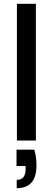

<svg xmlns="http://www.w3.org/2000/svg" viewBox="-20 -740 278 1011"><path d="M69 0V-720H169V0ZM68 251V207Q93 207 104 192Q115 177 115 148V134H67V48H161Q167 70 169.5 91Q172 112 172 130Q172 192 145.5 221.5Q119 251 68 251Z"/></svg>

Font: DM Sans 12pt Medium
Style: Regular
Weight: 500
Version: Version 4.004;gftools[0.9.30]